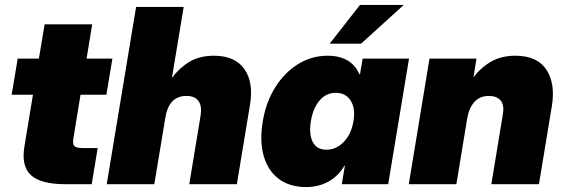

<svg xmlns="http://www.w3.org/2000/svg" viewBox="-20 -756 2316 788"><path d="M441.4 -515.6 416.5 -367.2H310.5L281.2 -188.5Q277.3 -165.5 284.9 -157Q292.5 -148.4 319.3 -148.4H380.9L356.4 0H249Q147.5 0 107.2 -36.9Q66.9 -73.7 80.1 -154.3L115.2 -367.2H27.8L52.7 -515.6H139.6L163.1 -656.2H358.4L335.4 -515.6Z M658.7 -273.4 613.3 0H418L538.6 -727.5H733.9L685.5 -436Q716.3 -477.5 757.8 -502.4Q799.3 -527.3 857.9 -527.3Q943.8 -527.3 982.7 -472.9Q1021.5 -418.5 1005.9 -325.2L952.1 0H756.8L803.2 -281.2Q809.6 -320.3 794.7 -341.3Q779.8 -362.3 745.1 -362.3Q673.3 -362.3 658.7 -273.4Z M1236.3 11.7Q1168.9 11.7 1124.3 -21.7Q1079.6 -55.2 1062.3 -116Q1044.9 -176.8 1058.6 -258.8Q1071.8 -337.9 1110.1 -398.4Q1148.4 -459 1203.9 -493.2Q1259.3 -527.3 1323.7 -527.3Q1421.9 -527.3 1455.1 -451.2H1457.5L1468.3 -515.6H1658.7L1573.2 0H1382.8L1395.5 -76.2H1393.6Q1369.1 -33.7 1328.4 -11Q1287.6 11.7 1236.3 11.7ZM1319.8 -141.6Q1359.9 -141.6 1390.9 -173.6Q1421.9 -205.6 1430.7 -258.8Q1439.5 -312 1418.9 -343.5Q1398.4 -375 1358.4 -375Q1318.4 -375 1291.5 -343.5Q1264.6 -312 1255.9 -258.8Q1247.1 -205.6 1263.4 -173.6Q1279.8 -141.6 1319.8 -141.6ZM1333 -576.7 1457.5 -735.8H1637.2L1461.9 -576.7Z M1897 -267.1 1853 0H1657.7L1742.7 -515.6H1935.5L1923.3 -438.5Q1954.6 -480 1996.6 -503.7Q2038.6 -527.3 2095.2 -527.3Q2185.1 -527.3 2222.7 -469.7Q2260.3 -412.1 2244.6 -318.8L2191.9 0H1996.6L2043.9 -287.6Q2050.3 -326.7 2033.9 -344.5Q2017.6 -362.3 1986.8 -362.3Q1948.7 -362.3 1926.5 -337.2Q1904.3 -312 1897 -267.1Z"/></svg>

Font: Inter Display Black
Style: Italic
Weight: 900
Italic angle: -9.39999°
Designer: Rasmus Andersson
Foundry: rsms
Version: Version 4.000;git-a52131595